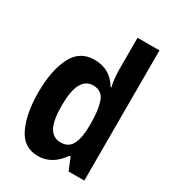

<svg xmlns="http://www.w3.org/2000/svg" viewBox="-187 -862 873 972"><g transform="rotate(30 250.0 -375.5)"><path d="M166 -273Q166 -440 254 -440Q306 -440 322.5 -393Q339 -346 339 -270V-253Q339 -185 320 -146Q301 -107 254 -107Q210 -107 188 -146Q166 -185 166 -273ZM327 -71H334L363 0H455V-761H327V-577Q327 -555 329.5 -527.5Q332 -500 338 -476H334Q287 -556 195 -556Q109 -556 69.5 -477Q30 -398 30 -270Q30 -149 67 -69.5Q104 10 189 10Q271 10 327 -71Z"/></g></svg>

Font: Noto Sans Mono UI Condensed
Style: Bold
Weight: 700
Width: 3
Designer: Monotype Design team
Foundry: Monotype Imaging Inc.
Version: 1.000